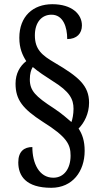

<svg xmlns="http://www.w3.org/2000/svg" viewBox="-20 -780 479 914"><path d="M224 114C325 114 383 36 383 -62C383 -109 372 -141 354 -168C381 -195 404 -239 404 -291C404 -372 355 -414 241 -481C179 -517 146 -545 146 -612C146 -673 178 -710 225 -710C281 -710 300 -651 300 -594C346 -594 370 -621 370 -659C370 -713 322 -760 229 -760C137 -760 72 -702 72 -600C72 -550 87 -517 105 -489C75 -466 54 -430 54 -382C54 -305 88 -262 184 -200C299 -128 316 -92 316 -39C316 21 286 66 234 66C166 66 134 -3 134 -80C96 -80 67 -60 67 -7C67 57 103 114 224 114ZM320 -199C304 -212 278 -237 237 -264C149 -321 122 -348 122 -402C122 -429 128 -449 136 -461C163 -438 195 -417 231 -394C312 -344 330 -308 330 -262C330 -237 325 -212 320 -199Z"/></svg>

Font: Noto Serif Lao ExtraCondensed SemiBold
Style: Regular
Weight: 600
Width: 2
Designer: Monotype Design Team
Foundry: Monotype Imaging Inc.
Version: Version 2.003